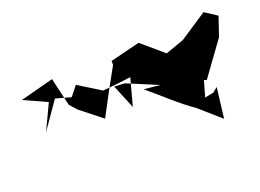

<svg xmlns="http://www.w3.org/2000/svg" viewBox="-64 -607 866 639"><g transform="rotate(-20 368.5 -287.5)"><path d="M602 -197 618 -253 627 -250 714 -370 737 -438 694 -466 597 -402 532 -379 456 -444 351 -418V-404C322 -352 293 -299 265 -245L189 -305L167 -330L144 -429L26 -398L108 -361L65 -270L131 -365L185 -350L212 -384L291 -335L341 -340L391 -346L365 -250L330 -335L367 -333L477 -287L419 -293C467 -253 511 -210 563 -174L637 -109L650 -217L633 -203Z"/></g></svg>

Font: Hussar Lance
Style: ExBdObl
Weight: 700
Foundry: Cannot Into Space Fonts, PlusOne Fonts
Version: Version 2.270